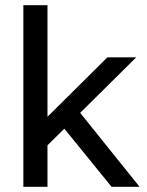

<svg xmlns="http://www.w3.org/2000/svg" viewBox="-20 -720 566 740"><path d="M410 0 228 -224 163 -160V0H70V-700H163V-270L394 -499H505L289 -285L518 0Z"/></svg>

Font: Bai Jamjuree Medium
Style: Regular
Weight: 500
Version: Version 1.000; ttfautohint (v1.6)